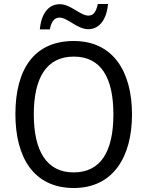

<svg xmlns="http://www.w3.org/2000/svg" viewBox="-20 -930 736 960"><path d="M179 -783H229C237 -822 251 -842 278 -842C317 -842 367 -784 421 -784C477 -784 513 -832 520 -910H469C461 -873 449 -852 422 -852C381 -852 334 -909 279 -909C218 -909 186 -856 179 -783ZM640 -358C640 -574 544 -725 349 -725C153 -725 57 -587 57 -359C57 -145 147 10 349 10C544 10 640 -143 640 -358ZM149 -358C149 -542 213 -647 349 -647C484 -647 547 -543 547 -358C547 -173 484 -68 348 -68C214 -68 149 -174 149 -358Z"/></svg>

Font: Noto Sans Sinhala SemiCondensed
Style: Regular
Weight: 400
Width: 4
Designer: Jelle Bosma - Monotype Design Team
Foundry: Monotype Imaging Inc.
Version: Version 2.006